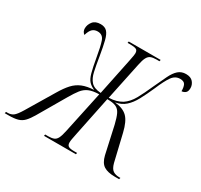

<svg xmlns="http://www.w3.org/2000/svg" viewBox="-215 -913 1154 1105"><g transform="rotate(30 362.0 -360.0)"><path d="M-65 0 -62 -10H-51Q-30 -10 -14.5 -21Q1 -32 25 -72L131 -249Q157 -293 181 -319Q205 -345 236.5 -358Q268 -371 314 -373Q289 -384 275 -399.5Q261 -415 252 -447.5Q243 -480 232 -543Q221 -609 209.5 -642Q198 -675 164 -675Q143 -675 129.5 -662.5Q116 -650 107 -619Q90 -632 90 -653Q90 -678 106.5 -699Q123 -720 158 -720Q186 -720 201 -704Q216 -688 225 -652.5Q234 -617 244 -557Q253 -500 261.5 -462Q270 -424 289 -403Q309 -380 355 -377L406 -624Q411 -648 412.5 -658.5Q414 -669 414 -674Q414 -693 402 -698.5Q390 -704 364 -704H345L347 -714H559L557 -704H537Q514 -704 500 -698.5Q486 -693 477 -676Q468 -659 461 -624L409 -376Q437 -377 457.5 -383Q478 -389 495 -399Q528 -421 550.5 -461.5Q573 -502 599 -561Q622 -611 639 -646Q656 -681 676.5 -699Q697 -717 727 -717Q759 -717 774 -699Q789 -681 789 -659Q789 -637 778.5 -628Q768 -619 753 -618Q753 -646 745 -661Q737 -676 711 -676Q679 -676 658 -646.5Q637 -617 611 -555Q588 -503 567 -464Q546 -425 519.5 -401.5Q493 -378 454 -371Q508 -366 536.5 -338.5Q565 -311 581 -243L623 -66Q632 -32 648.5 -21Q665 -10 692 -10H698L695 0H667Q619 0 593 -16.5Q567 -33 556 -78L516 -259Q506 -301 495 -324Q484 -347 464 -356Q444 -365 406 -365L353 -107Q347 -78 344.5 -64Q342 -50 342 -41Q342 -22 353.5 -16Q365 -10 390 -10H410L408 0H196L198 -10H219Q241 -10 255 -15.5Q269 -21 277.5 -38Q286 -55 293 -89L352 -366Q309 -365 284 -354Q259 -343 241.5 -320.5Q224 -298 203 -262L95 -77Q77 -47 60.5 -30Q44 -13 21 -6.5Q-2 0 -39 0Z"/></g></svg>

Font: Noto Serif Display ExtraCondensed Light
Style: Italic
Weight: 300
Width: 2
Italic angle: -12°
Designer: Monotype Design Team
Foundry: Monotype Imaging Inc.
Version: Version 2.009